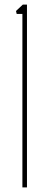

<svg xmlns="http://www.w3.org/2000/svg" viewBox="-20 -820 198 840"><path d="M78 0V-759H53L50 -772L80 -800H98V0Z"/></svg>

Font: Big Shoulders Display Thin Thin
Style: Regular
Weight: 250
Version: Version 2.002